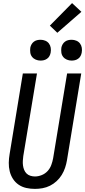

<svg xmlns="http://www.w3.org/2000/svg" viewBox="-20 -1208 548 1236"><path d="M205 8Q176 8 149 2Q122 -4 100 -19Q78 -34 63.5 -56.5Q49 -79 42.5 -105.5Q36 -132 36.5 -160Q37 -188 42 -217L127 -735H218L130 -204Q128 -189 127 -173.5Q126 -158 128 -143Q130 -128 135.5 -114.5Q141 -101 151 -91Q161 -81 175.5 -76.5Q190 -72 205 -72Q227 -72 249 -81Q271 -90 286.5 -107Q302 -124 310 -145.5Q318 -167 322 -189L412 -735H503L411 -176Q407 -152 399 -128Q391 -104 377.5 -82Q364 -60 344.5 -42Q325 -24 302 -12.5Q279 -1 254 3.5Q229 8 205 8ZM441 -818Q425 -818 410.5 -824Q396 -830 386.5 -842Q377 -854 375 -869.5Q373 -885 375 -901Q377 -912 383 -922.5Q389 -933 398.5 -940Q408 -947 419 -949.5Q430 -952 441 -952Q457 -952 471.5 -946Q486 -940 495 -928Q504 -916 506.5 -900.5Q509 -885 506 -869Q504 -858 498.5 -847.5Q493 -837 483 -830Q473 -823 462.5 -820.5Q452 -818 441 -818ZM241 -818Q225 -818 210.5 -824Q196 -830 186.5 -842Q177 -854 175 -869.5Q173 -885 175 -901Q177 -912 183 -922.5Q189 -933 198.5 -940Q208 -947 219 -949.5Q230 -952 241 -952Q257 -952 271.5 -946Q286 -940 295 -928Q304 -916 306.5 -900.5Q309 -885 306 -869Q304 -858 298.5 -847.5Q293 -837 283 -830Q273 -823 262.5 -820.5Q252 -818 241 -818ZM349 -997 301 -1043 444 -1188 504 -1132Z"/></svg>

Font: Iosevka Medium
Style: Italic
Weight: 500
Italic angle: -9°
Monospace: yes
Designer: Belleve Invis
Foundry: Belleve Invis
Version: Version 32.5.0; ttfautohint (v1.8.4)